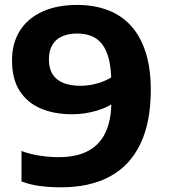

<svg xmlns="http://www.w3.org/2000/svg" viewBox="-20 -770 703 799"><path d="M301.5 -749.5Q370 -749.5 426.5 -728.8Q483 -708 523.2 -664.8Q563.5 -621.5 585.5 -554.5Q607.5 -487.5 607.5 -395.5Q607.5 -262 564.5 -171.8Q521.5 -81.5 438.2 -36Q355 9.5 233.5 9.5Q188 9.5 147 4.2Q106 -1 69.5 -15V-141.5Q105 -128.5 145 -122.2Q185 -116 223.5 -116Q298.5 -116 347.2 -142.2Q396 -168.5 419.8 -220.2Q443.5 -272 443.5 -349V-419.5Q443.5 -480 433.8 -520.8Q424 -561.5 405.2 -585.8Q386.5 -610 360.2 -620.2Q334 -630.5 301 -630.5Q266 -630.5 239.2 -619Q212.5 -607.5 198 -583.5Q183.5 -559.5 183.5 -523Q183.5 -485 199 -460.8Q214.5 -436.5 243.8 -424.8Q273 -413 313.5 -413Q340.5 -413 368.2 -418.8Q396 -424.5 421.8 -436.5Q447.5 -448.5 469 -467.5V-353.5Q437 -326 385.2 -310.2Q333.5 -294.5 280 -294.5Q206.5 -294.5 150.2 -318.2Q94 -342 62 -391.5Q30 -441 30 -518.5Q30 -590 62.5 -641.8Q95 -693.5 156 -721.5Q217 -749.5 301.5 -749.5Z"/></svg>

Font: Encode Sans SemiExpanded
Style: Bold
Weight: 700
Width: 6
Designer: Multiple Designers
Foundry: Impallari Type
Version: Version 3.002